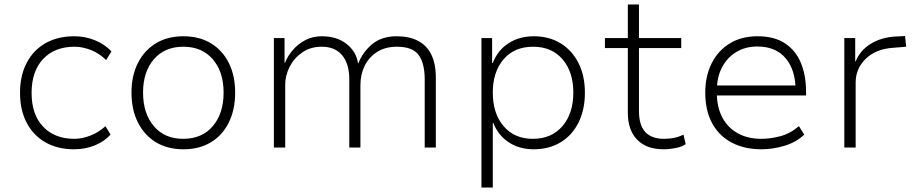

<svg xmlns="http://www.w3.org/2000/svg" viewBox="-20 -663 4120 863"><path d="M313 8Q239 8 184.5 -23Q130 -54 100 -111Q70 -168 70 -246Q70 -324 100.5 -381.5Q131 -439 185.5 -469.5Q240 -500 314 -500Q363 -500 407 -482Q451 -464 481 -432L457 -393Q427 -423 389 -438Q351 -453 315 -453Q226 -453 174 -398Q122 -343 122 -245Q122 -148 174 -93.5Q226 -39 314 -39Q350 -39 387.5 -54Q425 -69 454 -96L477 -58Q449 -27 406 -9.5Q363 8 313 8Z M805 8Q733 8 681 -23.5Q629 -55 600 -112.5Q571 -170 571 -247Q571 -323 600 -380Q629 -437 681 -468.5Q733 -500 804 -500Q876 -500 928 -468.5Q980 -437 1008.5 -380Q1037 -323 1037 -247Q1037 -170 1008.5 -112.5Q980 -55 928 -23.5Q876 8 805 8ZM803 -39Q888 -39 936.5 -96Q985 -153 985 -247Q985 -340 936.5 -396.5Q888 -453 804 -453Q720 -453 671.5 -396.5Q623 -340 623 -247Q623 -153 671.5 -96Q720 -39 803 -39Z M1211 0V-492H1259V-381H1261Q1273 -411 1296 -438Q1319 -465 1352 -482.5Q1385 -500 1426 -500Q1495 -500 1538.5 -465Q1582 -430 1589 -379H1591Q1611 -430 1653.5 -465Q1696 -500 1763 -500Q1820 -500 1859 -479.5Q1898 -459 1918.5 -418Q1939 -377 1939 -314V0H1889V-306Q1889 -378 1862 -415.5Q1835 -453 1764 -453Q1712 -453 1675 -429.5Q1638 -406 1619 -367Q1600 -328 1600 -280V0H1550V-306Q1550 -376 1518 -414.5Q1486 -453 1426 -453Q1375 -453 1338 -427Q1301 -401 1281.5 -362Q1262 -323 1262 -284V0Z M2144 180V-492H2192V-380H2195Q2217 -437 2265.5 -468.5Q2314 -500 2379 -500Q2448 -500 2499.5 -468.5Q2551 -437 2580 -380Q2609 -323 2609 -246Q2609 -170 2580.5 -112.5Q2552 -55 2500 -23.5Q2448 8 2379 8Q2314 8 2266.5 -23.5Q2219 -55 2197 -111H2195V180ZM2375 -39Q2459 -39 2508 -96Q2557 -153 2557 -247Q2557 -340 2508.5 -396.5Q2460 -453 2376 -453Q2292 -453 2243.5 -396.5Q2195 -340 2195 -247Q2195 -153 2243.5 -96Q2292 -39 2375 -39Z M2962 8Q2886 8 2844 -35Q2802 -78 2802 -156V-447H2699V-492H2802V-643H2852V-492H3042V-447H2852V-165Q2852 -100 2880.5 -69.5Q2909 -39 2965 -39Q2990 -39 3011 -43.5Q3032 -48 3052 -58L3062 -15Q3045 -3 3017 2.5Q2989 8 2962 8Z M3403 8Q3327 8 3270 -21.5Q3213 -51 3181.5 -108Q3150 -165 3150 -247Q3150 -321 3178.5 -378Q3207 -435 3259.5 -467.5Q3312 -500 3385 -500Q3460 -500 3508 -468.5Q3556 -437 3579.5 -381Q3603 -325 3603 -250V-234H3183V-279H3580L3556 -257Q3556 -348 3511.5 -401Q3467 -454 3384 -454Q3331 -454 3290 -429.5Q3249 -405 3225.5 -360.5Q3202 -316 3202 -254V-247Q3202 -181 3227 -134.5Q3252 -88 3297 -63.5Q3342 -39 3401 -39Q3442 -39 3486.5 -50.5Q3531 -62 3571 -96L3595 -58Q3558 -23 3505.5 -7.5Q3453 8 3403 8Z M3775 0V-492H3824V-387H3826Q3846 -437 3894.5 -466.5Q3943 -496 4008 -499L4048 -501L4053 -453L3992 -448Q3915 -442 3870.5 -398Q3826 -354 3826 -292V0Z"/></svg>

Font: Nunito Sans 7pt ExtraLight
Style: Regular
Weight: 250
Designer: Vernon Adams
Foundry: Vernon Adams
Version: Version 3.101;gftools[0.9.27]